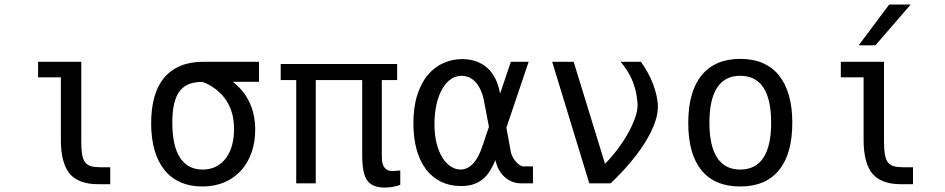

<svg xmlns="http://www.w3.org/2000/svg" viewBox="-20 -825 4254 864"><path d="M421.9 3.9Q376 3.9 344.2 -8.5Q312.5 -21 293.9 -43Q273.9 -66.9 263.9 -105.5Q253.9 -144 253.9 -194.3V-477.1H151.4V-546.9H345.7V-189Q345.7 -153.8 349.4 -131.1Q353 -108.4 362.8 -95.2Q372.6 -82 389.4 -77.1Q406.2 -72.3 432.6 -72.3H476.1V3.9H421.9Z M889.6 14.2Q835.4 14.2 793 -4.4Q750.5 -22.9 720.9 -59.1Q691.4 -95.2 675.8 -148.2Q660.2 -201.2 660.2 -270.5Q660.2 -336.4 674.6 -387.9Q689 -439.5 718.3 -474.6Q747.6 -509.8 791.5 -528.3Q835.4 -546.9 894 -546.9H1145.5V-457H1027.8Q1128.4 -377.9 1128.4 -240.7Q1128.4 -185.1 1111.8 -138.2Q1095.2 -91.3 1064.5 -57.4Q1033.7 -23.4 989.5 -4.6Q945.3 14.2 889.6 14.2ZM892.1 -62Q927.2 -62 953.6 -76.2Q980 -90.3 997.8 -114.7Q1015.6 -139.2 1024.4 -172.1Q1033.2 -205.1 1033.2 -243.2Q1033.2 -303.2 1012 -348.4Q990.7 -393.6 949.2 -424.8Q935.5 -435.1 920.4 -443.4Q905.3 -451.7 890.6 -456.5Q857.4 -456.5 832.3 -447.3Q807.1 -438 790 -416.7Q772.9 -395.5 764.2 -360.4Q755.4 -325.2 755.4 -273.4Q755.4 -168 790.3 -115Q825.2 -62 892.1 -62Z M1710.4 19Q1654.8 19 1632.3 -13.2Q1621.1 -28.8 1615.5 -57.1Q1609.9 -85.4 1609.9 -130.9V-464.8H1400.9V0H1313V-464.8H1243.2V-537.1H1767.1V-464.8H1698.2V-121.1Q1698.2 -104 1700.9 -91.6Q1703.6 -79.1 1710.4 -70.8Q1716.3 -63 1725.1 -59.1Q1733.9 -55.2 1747.1 -55.2Q1755.9 -55.2 1767.1 -56.6Q1772 -57.1 1774.2 -57.4Q1776.4 -57.6 1777.3 -57.6Q1778.3 -57.6 1779.1 -57.6Q1779.8 -57.6 1781.2 -58.1V6.8Q1765.6 13.2 1746.1 16.1Q1727.5 19 1710.4 19Z M2054.2 12.2Q2004.9 12.2 1965.3 -6.8Q1925.8 -25.9 1897.9 -62Q1870.1 -98.1 1855.2 -150.4Q1840.3 -202.6 1840.3 -269.5Q1840.3 -344.2 1858.2 -398.9Q1876 -453.6 1906.2 -489Q1936.5 -524.4 1976.3 -541.7Q2016.1 -559.1 2060.1 -559.1Q2093.3 -559.1 2121.6 -549.3Q2149.9 -539.6 2171.9 -520.3Q2193.8 -501 2208.7 -471.7Q2223.6 -442.4 2230.5 -403.8L2278.8 -546.9H2358.9L2258.8 -250.5L2278.3 -143.6Q2280.3 -131.8 2286.6 -119.6Q2293 -107.4 2301.3 -97.9Q2309.6 -88.4 2318.6 -82.3Q2327.6 -76.2 2335.4 -76.2H2378.4V0H2324.7Q2301.8 0 2282.5 -8.3Q2263.2 -16.6 2248.3 -30.8Q2233.4 -44.9 2223.6 -64Q2213.9 -83 2209.5 -104.5Q2198.2 -78.1 2185.1 -56.6Q2171.9 -35.2 2153.8 -19.8Q2135.7 -4.4 2111.3 3.9Q2086.9 12.2 2054.2 12.2ZM2052.2 -62Q2083 -62 2107.9 -87.9Q2132.8 -113.8 2150.4 -166L2180.2 -254.4L2158.7 -367.2Q2152.8 -398.9 2142.3 -421.1Q2131.8 -443.4 2118.4 -457.3Q2105 -471.2 2089.4 -477.5Q2073.7 -483.9 2057.6 -483.9Q2033.7 -483.9 2011.7 -470.5Q1989.7 -457 1972.7 -429.2Q1954.1 -398.4 1944.6 -356.4Q1935.1 -314.5 1935.1 -267.1Q1935.1 -216.3 1945.3 -177.7Q1955.6 -139.2 1972.2 -113.5Q1988.8 -87.9 2009.8 -75Q2030.8 -62 2052.2 -62Z M2464.8 -546.9H2561.5L2702.6 -87.9Q2733.4 -119.1 2760 -154.8Q2786.6 -190.4 2806.4 -225.8Q2826.2 -261.2 2837.6 -293.7Q2849.1 -326.2 2849.1 -352.1Q2849.1 -363.8 2846.4 -383.3Q2843.8 -402.8 2838.4 -424.8Q2834.5 -439 2829.3 -452.9Q2824.2 -466.8 2816.7 -481.7Q2809.1 -496.6 2798.3 -512.7Q2787.6 -528.8 2772.9 -546.9H2863.8Q2879.9 -525.4 2894 -499.8Q2908.2 -474.1 2918.5 -447.3Q2928.7 -420.4 2934.6 -394Q2940.4 -367.7 2940.4 -345.2Q2940.4 -315.4 2930.2 -283.4Q2919.9 -251.5 2903.1 -219.2Q2886.2 -187 2864.3 -155.8Q2842.3 -124.5 2818.6 -96.2Q2794.9 -67.9 2771.2 -43.2Q2747.6 -18.6 2727.5 0H2631.8Z M3311 14.2Q3196.3 14.2 3136.7 -58.8Q3077.1 -131.8 3077.1 -272.5Q3077.1 -342.3 3092.3 -396Q3107.4 -449.7 3137.2 -486.1Q3167 -522.5 3210.4 -541.3Q3253.9 -560.1 3311 -560.1Q3368.2 -560.1 3411.9 -541.3Q3455.6 -522.5 3485.1 -486.1Q3514.6 -449.7 3530 -396Q3545.4 -342.3 3545.4 -272.5Q3545.4 -132.8 3485.4 -59.3Q3425.3 14.2 3311 14.2ZM3311 -62Q3380.4 -62 3415.3 -115.2Q3450.2 -168.5 3450.2 -272.9Q3450.2 -377.9 3415.3 -430.9Q3380.4 -483.9 3311 -483.9Q3242.2 -483.9 3207.3 -430.9Q3172.4 -377.9 3172.4 -272.9Q3172.4 -168.5 3207.3 -115.2Q3242.2 -62 3311 -62Z M3981.4 -804.7H4078.1L3919.4 -621.1H3844.2ZM4034.2 3.9Q3988.3 3.9 3956.5 -8.5Q3924.8 -21 3906.2 -43Q3886.2 -66.9 3876.2 -105.5Q3866.2 -144 3866.2 -194.3V-477.1H3763.7V-546.9H3958V-189Q3958 -153.8 3961.7 -131.1Q3965.3 -108.4 3975.1 -95.2Q3984.9 -82 4001.7 -77.1Q4018.6 -72.3 4044.9 -72.3H4088.4V3.9Z"/></svg>

Font: Hack
Style: Regular
Weight: 400
Monospace: yes
Designer: Christopher Simpkins
Foundry: Christopher Simpkins
Version: Version 2.019; ttfautohint (v1.4.1) -l 4 -r 80 -G 350 -x 0 -